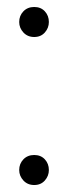

<svg xmlns="http://www.w3.org/2000/svg" viewBox="-20 -522 195 550"><path d="M78 8Q59 8 47 -5Q35 -18 35 -35Q35 -53 47 -65.5Q59 -78 78 -78Q97 -78 108.5 -65.5Q120 -53 120 -35Q120 -18 108.5 -5Q97 8 78 8ZM78 -416Q59 -416 47 -429Q35 -442 35 -459Q35 -477 47 -489.5Q59 -502 78 -502Q97 -502 108.5 -489.5Q120 -477 120 -459Q120 -442 108.5 -429Q97 -416 78 -416Z"/></svg>

Font: Livvic Light
Style: Regular
Weight: 300
Designer: Jacques Le Bailly, Baron von Fonthausen
Version: Version 1.001; ttfautohint (v1.8.2)